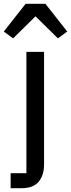

<svg xmlns="http://www.w3.org/2000/svg" viewBox="-57 -791 374 1011"><path d="M-1 121H82V-518H175V75Q175 132 146.5 166Q118 200 56 200H-1ZM182 -771 297 -625 248 -589 130 -705 12 -589 -37 -625 78 -771Z"/></svg>

Font: IBM Plex Sans Hebrew Text
Style: Regular
Weight: 450
Designer: Mike Abbink, Paul van der Laan, Pieter van Rosmalen, Yanek Iontef
Foundry: Bold Monday
Version: Version 1.2